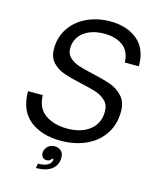

<svg xmlns="http://www.w3.org/2000/svg" viewBox="-140 -868 953 1173"><g transform="rotate(15 336.5 -281.5)"><path d="M34 -231H127Q130 -147 185.5 -109.5Q241 -72 323 -72Q412 -72 466 -114.5Q520 -157 520 -233Q520 -274 495 -298.5Q470 -323 432.5 -335.5Q395 -348 334 -361Q265 -376 222 -391Q179 -406 149.5 -437.5Q120 -469 120 -523Q120 -597 158.5 -654Q197 -711 263.5 -742Q330 -773 411 -773Q516 -773 582.5 -718.5Q649 -664 649 -553H560Q557 -626 511 -658.5Q465 -691 395 -691Q315 -691 265 -653Q215 -615 215 -550Q215 -515 238 -493.5Q261 -472 295 -460.5Q329 -449 388 -436Q461 -420 506.5 -403.5Q552 -387 583.5 -352Q615 -317 615 -257Q615 -176 575 -115.5Q535 -55 464.5 -22.5Q394 10 304 10Q183 10 108.5 -49.5Q34 -109 34 -231ZM207 181Q244 181 265.5 170Q287 159 291 139Q291 138 291.5 135.5Q292 133 291 129H281Q280 137 271.5 142Q263 147 252 147Q234 147 224.5 134Q215 121 218 101Q223 79 239.5 65.5Q256 52 278 52Q305 52 320.5 67Q336 82 336 108Q336 156 301.5 183Q267 210 202 210Z"/></g></svg>

Font: Open Sauce One
Style: Italic
Weight: 400
Italic angle: -10°
Designer: Alfredo Marco Pradil
Foundry: Creative Sauce Fz LLC
Version: Version 1.477